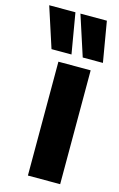

<svg xmlns="http://www.w3.org/2000/svg" viewBox="-207 -840 553 891"><g transform="rotate(15 69.0 -394.5)"><path d="M23 0V-547H178V0ZM-23 -595 -86 -789H40L73 -595ZM127 -595 64 -789H191L224 -595Z"/></g></svg>

Font: Georama ExtraCondensed ExtraBold
Style: Regular
Weight: 800
Width: 2
Designer: Jean-Baptiste Levee
Foundry: Production Type
Version: Version 1.000